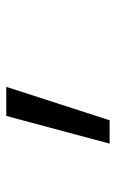

<svg xmlns="http://www.w3.org/2000/svg" viewBox="104 -268 377 626"><g transform="rotate(-90 293.0 44.5)"><path d="M137.2 212.9H213.4L322.3 -124H227.5Z"/></g></svg>

Font: Cascadia Code PL SemiLight
Style: Italic
Weight: 350
Italic angle: -10°
Monospace: yes
Designer: Aaron Bell
Foundry: Saja Typeworks
Version: Version 2404.023